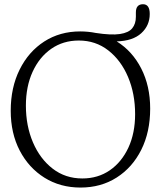

<svg xmlns="http://www.w3.org/2000/svg" viewBox="-20 -854 745 886"><path d="M350 -709Q387 -709 421.5 -702Q493 -691 533.2 -697Q573.5 -703 590.2 -723.5Q607 -744 607 -776.5V-796.5Q607 -834.5 640 -834.5Q671 -834.5 671 -789.5Q671 -736.5 632 -700.8Q593 -665 518.5 -663Q590.5 -618.5 631.8 -537.8Q673 -457 673 -353Q673 -245 632 -163Q591 -81 518.5 -34.8Q446 11.5 351.5 11.5Q258 11.5 185.2 -34Q112.5 -79.5 71 -159.2Q29.5 -239 29.5 -343Q29.5 -450.5 70.8 -533.2Q112 -616 184.2 -662.5Q256.5 -709 350 -709ZM603.5 -327.5Q603.5 -421.5 571 -498.5Q538.5 -575.5 480 -621.2Q421.5 -667 343.5 -667Q271.5 -667 216.5 -628.8Q161.5 -590.5 130.5 -522.8Q99.5 -455 99.5 -366.5Q99.5 -273.5 132 -197.2Q164.5 -121 223 -75.8Q281.5 -30.5 360 -30.5Q432 -30.5 486.8 -68.2Q541.5 -106 572.5 -172.8Q603.5 -239.5 603.5 -327.5Z"/></svg>

Font: Fraunces 144pt S100 Light
Style: Regular
Weight: 300
Version: Version 1.000; ttfautohint (v1.8.3)